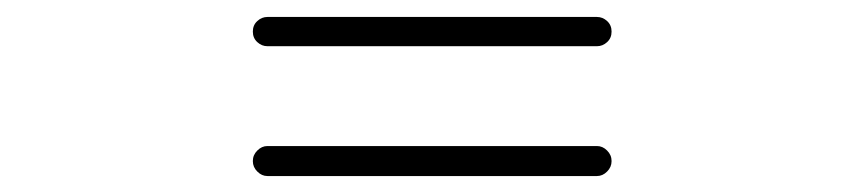

<svg xmlns="http://www.w3.org/2000/svg" viewBox="-20 -496 1040 231"><path d="M301.8 -440.4Q294.9 -440.4 289.6 -445.3Q284.2 -450.2 284.2 -458Q284.2 -465.8 289.6 -470.7Q294.9 -475.6 301.8 -475.6H698.2Q705.1 -475.6 710.4 -470.7Q715.8 -465.8 715.8 -458Q715.8 -450.2 710.4 -445.3Q705.1 -440.4 698.2 -440.4ZM301.8 -284.2Q294.9 -284.2 289.6 -289.6Q284.2 -294.9 284.2 -302.2Q284.2 -309.6 289.6 -314.9Q294.9 -320.3 301.8 -320.3H698.2Q705.1 -320.3 710.4 -314.9Q715.8 -309.6 715.8 -302.2Q715.8 -294.9 710.4 -289.6Q705.1 -284.2 698.2 -284.2Z"/></svg>

Font: Gen Jyuu GothicX Regular
Style: Regular
Weight: 400
Designer: [Source Han Sans]
Ryoko NISHIZUKA  (kana & ideographs); Paul D. Hunt (Latin, Greek & Cyrillic); Wenlong ZHANG  (bopomofo
Version: Version 1.002.20150607